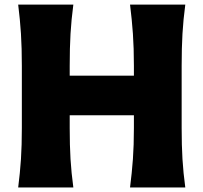

<svg xmlns="http://www.w3.org/2000/svg" viewBox="-20 -830 900 850"><path d="M60.5 0Q68.8 -64.9 72.8 -125.7Q76.7 -186.5 76.7 -263.2V-538.6Q76.7 -617.7 72.8 -680.4Q68.8 -743.2 60.5 -809.6H304.7Q295.9 -743.2 292.2 -680.4Q288.6 -617.7 288.6 -538.6V-495.1H572.8V-538.6Q572.8 -617.7 568.4 -680.4Q564 -743.2 555.7 -809.6H800.3Q791.5 -743.2 787.8 -680.4Q784.2 -617.7 784.2 -538.6V-263.2Q784.2 -186.5 787.8 -125.7Q791.5 -64.9 800.3 0H555.7Q564 -64.9 568.4 -125.7Q572.8 -186.5 572.8 -263.2V-319.8H288.6V-263.2Q288.6 -186.5 292.2 -125.7Q295.9 -64.9 304.7 0Z"/></svg>

Font: Pinar-DS2-FD ExtraBold
Style: Regular
Weight: 800
Designer: Amin Abedi
Version: Version 3.000